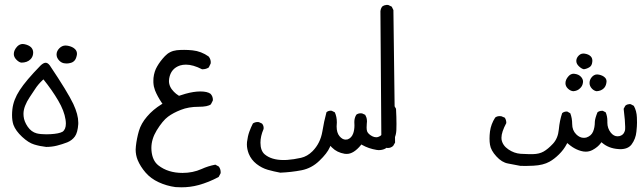

<svg xmlns="http://www.w3.org/2000/svg" viewBox="-20 -447 2654 794"><path d="M147.5 -175.8Q87.4 -114.3 61.5 -74.2Q35.6 -34.7 31.2 4.9Q29.8 17.6 29.8 28.8Q29.8 52.2 35.6 69.3Q44.9 94.2 71.5 118.9Q98.1 143.6 121.1 150.4Q144.5 157.7 170.9 160.6Q193.8 160.6 215.3 155.3Q236.8 149.9 258.3 141.6Q278.3 133.3 289.8 117.2Q301.3 101.1 303.7 65.9Q303.7 63 303.7 59.6Q303.7 26.9 283.2 -17.1Q259.8 -66.4 186 -176.3Q177.7 -187.5 168.7 -187.5Q159.7 -187.5 147.5 -175.8ZM188.5 107.9Q178.7 108.4 170.9 108.4Q147.5 108.4 131.8 104.5Q109.4 98.6 94.5 76.9Q79.6 55.2 77.6 33.7Q77.1 29.3 77.1 23.9Q77.1 7.8 84 -9.8Q90.8 -27.3 102.5 -44.7Q114.3 -62 125 -78.6Q137.2 -97.7 156.2 -115.7L159.7 -118.7Q195.8 -73.7 220.7 -31.2Q245.6 11.2 251 47.4Q252.4 56.6 252.4 64Q252.4 87.9 238.8 97.7Q224.1 106 188.5 107.9ZM247.6 -185.1Q251.5 -184.6 253.7 -184.6Q255.9 -184.6 258.1 -184.6Q260.3 -184.6 263.7 -185.1Q267.1 -185.5 270.5 -186.5Q280.3 -188.5 287.1 -195.3Q293.9 -202.1 296.9 -215.3Q298.3 -220.2 298.3 -224.6Q298.3 -236.3 290 -244.1Q280.3 -253.9 260.7 -257.8Q255.9 -258.8 251.5 -258.8Q236.8 -258.8 225.6 -247.6Q213.9 -235.8 213.9 -221.7Q213.9 -207.5 225.6 -195.8Q235.4 -186 247.6 -185.1ZM117.2 -230Q117.2 -242.2 108.4 -251.5Q98.6 -260.7 81.5 -264.2Q78.1 -265.1 74.2 -265.1Q61.5 -265.1 51.3 -254.9Q37.1 -239.7 37.1 -223.6Q37.1 -210.9 48.3 -199.7Q59.1 -189 68.4 -188Q92.3 -188 106 -201.7Q114.7 -210.4 116.7 -223.1Q117.2 -226.6 117.2 -230Z M842.8 -213.4Q812.5 -234.9 776.4 -238.8Q758.3 -240.7 741.7 -240.7Q725.1 -240.7 710.9 -239.3Q681.6 -235.8 661.9 -214.8Q642.1 -193.8 629.9 -172.4Q617.7 -151.9 614.7 -124.5Q614.3 -118.2 614.3 -113.8Q614.3 -109.4 614.3 -106Q614.3 -102.5 615 -98.1Q615.7 -93.8 616.2 -89.8Q618.2 -81.5 621.1 -73.2Q630.9 -48.8 648.9 -22L651.9 -18.1L647.9 -15.6Q612.3 6.3 587.9 35.2Q563.5 63.5 554.4 94.7Q545.4 126 542 157.2Q541 164.6 541 171.4Q541 194.3 549.3 214.8Q560.5 241.7 582 266.6Q603.5 291.5 636.2 306.6Q668.9 321.8 705.6 326.7Q717.8 327.6 730 327.6Q767.1 327.6 800.8 318.4Q844.2 306.6 884.3 284.7L892.1 270Q892.6 268.1 892.6 265.6Q892.6 252 884.8 241.7L870.6 233.9Q840.3 239.7 813.5 252Q777.3 268.1 734.9 268.1Q674.8 268.1 634.8 236.8Q609.9 217.3 606.4 175.3Q606 169.9 606 165Q606 128.4 627.9 92.3Q652.8 51.8 674.8 35.6Q696.3 19.5 728 7.3Q759.8 -5.4 801.3 -5.4Q839.4 -5.4 852.1 -15.6L859.9 -30.8Q860.4 -32.7 860.4 -34.2Q860.4 -48.8 850.6 -59.1Q837.4 -68.8 808.6 -68.8Q781.2 -68.8 746.6 -59.1Q734.4 -55.7 720.2 -50.8Q707 -59.1 699.2 -67.4Q678.7 -87.9 678.7 -112.3Q678.7 -117.7 679.7 -122.6Q686.5 -163.6 724.6 -176.3Q735.8 -179.7 749 -179.7Q778.3 -179.7 815.4 -160.6Q816.9 -160.6 817.9 -160.6Q832 -160.6 843.3 -168L851.1 -184.1Q851.6 -186 851.6 -190.4Q851.6 -194.8 849.6 -201.2Q847.7 -207.5 842.8 -213.4Z M1372.1 75.7 1373 59.1Q1373 36.1 1364.7 17.6L1352.1 11.2Q1350.1 10.7 1348.1 10.7Q1337.4 10.7 1330.1 17.1Q1319.8 55.2 1313 97.2Q1304.7 145.5 1272.5 178.2Q1251 199.7 1225.1 205.6Q1194.8 212.4 1167 214.4Q1159.7 214.8 1152.8 214.8Q1102.1 214.8 1074.2 190.9Q1057.1 175.8 1057.1 143.1Q1057.1 116.2 1069.8 86.9Q1070.3 84.5 1070.3 82.5Q1070.3 71.8 1063.5 64L1050.8 58.1Q1048.3 57.6 1045.9 57.6Q1034.7 57.6 1025.9 63.5Q1017.6 79.6 1011 97.9Q1004.4 116.2 1001.5 140.1Q1001 145 1001 150.4Q1001 168.9 1008.8 189Q1019 213.9 1040.8 231Q1062.5 248 1087.4 255.1Q1112.3 262.2 1139.2 267.1Q1185.1 265.1 1226.8 257.1Q1268.6 249 1300.8 217.8Q1333 187 1343.8 162.1L1346.2 156.2Q1352.1 162.6 1353.5 163.6Q1373.5 183.6 1405.3 189Q1409.7 189.5 1414.1 189.5Q1442.4 189.5 1472.2 153.3L1474.6 150.4L1477.5 152.3Q1504.4 167.5 1537.1 172.9Q1542.5 173.8 1545.7 173.8Q1548.8 173.8 1551.3 173.6Q1553.7 173.3 1556.9 172.9Q1560.1 172.4 1563 171.6Q1565.9 170.9 1568.8 169.7Q1571.8 168.5 1574.7 166.7Q1577.6 165 1580.1 163.1Q1586.9 158.7 1592.8 152.3Q1617.7 126 1619.1 91.3Q1619.6 79.1 1619.6 65.4Q1619.6 37.6 1617.7 2.9L1610.8 -9.3L1598.6 -16.1Q1597.2 -16.1 1596.2 -16.1Q1583.5 -16.1 1575.2 -9.3Q1568.8 -2 1566.9 7.8Q1568.8 34.7 1568.8 50.5Q1568.8 66.4 1568.4 75.7Q1566.9 106 1551.8 115.7Q1543.9 120.6 1535.6 120.6Q1527.3 120.6 1519 116.2Q1502.4 107.4 1498 95.7Q1496.1 88.9 1496.1 80.1Q1496.1 71.3 1496.8 64.7Q1497.6 58.1 1497.6 55.2Q1497.6 52.2 1497.1 47.9Q1496.1 37.6 1490.2 27.8L1477.5 22Q1474.6 21.5 1472.2 21.5Q1460.9 21.5 1453.6 27.3Q1445.3 40.5 1445.3 57.6L1445.8 71.8Q1445.8 89.4 1440.9 104Q1434.1 123.5 1417.5 129.4Q1413.1 130.4 1409.2 130.4Q1396 130.4 1384 116.2Q1372.1 102.1 1372.1 75.7Z M1584 165Q1596.7 165 1606 156.2L1613.8 142.6L1606.9 -405.3L1600.1 -419.4L1585.9 -426.3Q1583.5 -426.8 1579.8 -426.8Q1576.2 -426.8 1571 -425.3Q1565.9 -423.8 1560.5 -419.9Q1554.2 -411.1 1553.2 -400.4L1557.1 131.8Q1557.1 146.5 1565.4 157.7L1580.1 164.6Q1582 165 1584 165Z M2491.7 60.5V52.7Q2491.7 34.2 2484.9 17.6L2472.7 11.2Q2471.2 11.2 2470.2 11.2Q2458 11.2 2450.7 17.6Q2440.4 43.5 2439.9 56.6Q2439.9 80.1 2432.6 97.2Q2425.3 114.7 2405.3 121.6Q2399.4 123 2394 123Q2377.4 123 2362.8 108.4Q2346.2 91.8 2346.2 65.9Q2346.2 41.5 2338.4 21.5L2325.7 14.2Q2325.2 14.2 2324.2 14.2Q2312 14.2 2304.7 21Q2294.4 51.3 2291 88.1Q2287.6 125 2266.6 147.5Q2246.1 169.4 2228 179.7Q2210 189.9 2184.1 190.4Q2179.2 190.4 2166.5 190.4Q2153.8 190.4 2132.8 189Q2106 187 2082.5 170.9Q2058.6 154.8 2054.2 130.4Q2053.7 126.5 2053.7 122.6Q2053.7 99.6 2073.7 62Q2073.7 61.5 2073.7 60.5Q2073.7 48.8 2067.4 39.6L2053.2 33.7Q2049.8 33.2 2046.4 33.2Q2035.2 33.2 2027.8 39.1Q2010.3 66.4 2006.3 96.7Q2004.4 112.3 2004.4 126Q2004.4 139.6 2006.3 151.4Q2009.8 174.8 2032.7 199.7Q2055.2 224.6 2081.1 229.2Q2106.9 233.9 2131.3 238.8Q2140.6 239.3 2153.6 239.3Q2166.5 239.3 2185.5 238.3Q2226.6 236.3 2252.4 221.7Q2272 210.9 2291.7 191.4Q2311.5 171.9 2323.2 149.4L2325.7 144.5Q2338.4 155.3 2347.2 161.1Q2364.7 172.4 2382.3 177.2Q2392.6 180.2 2402.3 180.2Q2417 180.2 2430.2 173.3Q2452.1 161.6 2464.4 145L2466.8 141.1L2470.7 144Q2497.1 166.5 2536.6 169.4Q2540.5 169.9 2544.9 169.9Q2577.1 169.9 2591.8 150.4Q2608.9 127.4 2611.8 97.7Q2614.3 74.7 2614.3 60.3Q2614.3 45.9 2613.8 38.6Q2612.8 11.7 2601.1 -9.3L2588.4 -16.1Q2586.4 -16.6 2583.3 -16.6Q2580.1 -16.6 2575.2 -15.1Q2570.3 -13.7 2565.9 -9.8L2559.1 2.9Q2565.4 54.7 2565.4 77.6Q2565.4 82.5 2565.2 87.6Q2564.9 92.8 2562.5 98.1Q2557.6 111.3 2542.5 115.7Q2538.1 116.7 2533.7 116.7Q2518.1 116.7 2505.9 101.6Q2491.7 83.5 2491.7 60.5ZM2391.1 -109.4Q2391.1 -120.6 2381.8 -130.1Q2372.6 -139.6 2356.9 -141.6Q2354.5 -142.1 2352.5 -142.1Q2339.8 -142.1 2330.6 -131.3Q2318.4 -117.7 2318.4 -103Q2318.4 -90.3 2328.6 -80.6Q2338.9 -70.8 2350.6 -69.8Q2368.2 -70.8 2379.4 -82.5Q2388.7 -91.3 2390.6 -104.5Q2391.1 -106.9 2391.1 -109.4ZM2488.3 -109.9Q2488.3 -120.1 2481.4 -126.5Q2473.1 -134.8 2457.5 -138.2Q2453.6 -139.2 2449.7 -139.2Q2435.1 -139.2 2424.8 -125Q2418 -115.2 2418 -103.5Q2418 -90.8 2428.2 -80.1Q2437 -71.3 2447.3 -69.8Q2465.8 -70.8 2477.1 -82Q2484.9 -89.8 2487.3 -102.5Q2488.3 -106.4 2488.3 -109.9ZM2429.7 -195.3Q2429.7 -207 2422.9 -213.9Q2414.1 -222.7 2398.4 -225.1Q2395.5 -225.6 2392.1 -225.6Q2378.9 -225.6 2369.1 -212.4Q2363.3 -204.1 2363.3 -194.8Q2363.3 -183.1 2374 -172.9Q2384.8 -162.6 2394.5 -160.6Q2407.7 -162.6 2418 -169.4Q2427.7 -175.3 2429.2 -190.4Q2429.7 -192.9 2429.7 -195.3Z"/></svg>

Font: Bakudai
Style: Light
Weight: 300
Version: Version 1.48